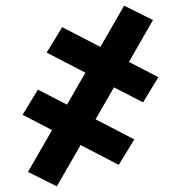

<svg xmlns="http://www.w3.org/2000/svg" viewBox="-20 -492 640 679"><path d="M181 167 79 116 164 -32 60 -86 114 -175 217 -122 282 -235 145 -306 200 -396 335 -326 419 -472 521 -421 436 -273 540 -219 486 -130 383 -183 318 -70 455 1 400 91 265 21Z"/></svg>

Font: Iosevka Etoile
Style: Bold
Weight: 700
Designer: Belleve Invis
Foundry: Belleve Invis
Version: Version 28.1.0; ttfautohint (v1.8.4)